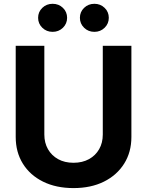

<svg xmlns="http://www.w3.org/2000/svg" viewBox="-20 -965 763 996"><path d="M361.3 10.7Q271 10.7 203.4 -22.7Q135.7 -56.2 98.6 -116Q61.5 -175.8 61.5 -254.4V-727.5H210V-267.1Q210 -224.1 228.8 -191.2Q247.6 -158.2 281.5 -139.4Q315.4 -120.6 361.3 -120.6Q407.2 -120.6 441.4 -139.4Q475.6 -158.2 494.4 -191.2Q513.2 -224.1 513.2 -267.1V-727.5H661.6V-254.4Q661.6 -175.8 624 -116Q586.4 -56.2 519 -22.7Q451.7 10.7 361.3 10.7ZM469.7 -799.8Q438 -799.8 416.3 -821Q394.5 -842.3 394.5 -872.6Q394.5 -903.3 416.3 -924.3Q438 -945.3 469.7 -945.3Q501 -945.3 522.7 -924.3Q544.4 -903.3 544.4 -872.6Q544.4 -842.3 522.7 -821Q501 -799.8 469.7 -799.8ZM252.9 -799.8Q221.2 -799.8 199.5 -821Q177.7 -842.3 177.7 -872.6Q177.7 -903.3 199.5 -924.3Q221.2 -945.3 252.9 -945.3Q284.7 -945.3 306.4 -924.3Q328.1 -903.3 328.1 -872.6Q328.1 -842.3 306.4 -821Q284.7 -799.8 252.9 -799.8Z"/></svg>

Font: Inter 20pt
Style: Bold
Weight: 700
Version: Version 4.001;git-66647c0bb